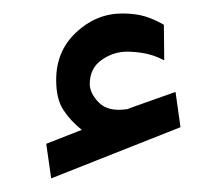

<svg xmlns="http://www.w3.org/2000/svg" viewBox="-20 -802 312 282"><path d="M100.1 -611.3Q83.5 -624.5 73 -640.6Q62.5 -656.7 62.5 -684.6Q62.5 -727.1 92 -754.6Q121.6 -782.2 159.7 -782.2Q178.2 -782.2 192.4 -778.1Q206.5 -773.9 220.7 -765.6L221.2 -713.4Q206.1 -721.2 192.6 -723.6Q179.2 -726.1 166.5 -726.1Q146.5 -726.1 129.2 -713.9Q111.8 -701.7 111.8 -678.2Q112.3 -664.1 125.7 -650.9Q139.2 -637.7 166 -641.6Q167 -641.6 168.2 -642.1Q169.4 -642.6 170.4 -643.1L237.8 -667L245.1 -615.2L55.2 -540L47.9 -590.8Z"/></svg>

Font: Vazirmatn UI Medium
Style: Regular
Weight: 500
Designer: Saber Rastikerdar
Foundry: Saber Rastikerdar
Version: Version 33.003